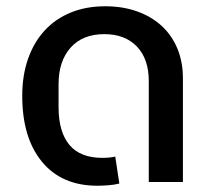

<svg xmlns="http://www.w3.org/2000/svg" viewBox="-20 -581 677 613"><path d="M291 12Q177 12 114 -64.5Q51 -141 51 -275Q51 -340 69.5 -393Q88 -446 122.5 -483.5Q157 -521 206 -541Q255 -561 316 -561Q372 -561 418 -544.5Q464 -528 496.5 -498Q529 -468 546.5 -425.5Q564 -383 564 -331V0H455V-322Q455 -393 417 -432.5Q379 -472 313 -472Q244 -472 205.5 -429Q167 -386 167 -312V-239Q167 -160 201.5 -118.5Q236 -77 307 -77Q329 -77 348 -81L361 5Q346 9 325.5 10.5Q305 12 291 12Z"/></svg>

Font: IBM Plex Thai Medium
Style: Regular
Weight: 500
Designer: Mike Abbink, Paul van der Laan, Pieter van Rosmalen, Ben Mitchell, Mark Frömberg
Foundry: Bold Monday
Version: Version 1.0